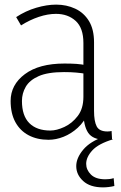

<svg xmlns="http://www.w3.org/2000/svg" viewBox="-20 -597 525 831"><path d="M426 214Q370 214 340 186.5Q310 159 310 122Q310 87 340 51Q370 15 431 -6L469 6Q406 25 379.5 54Q353 83 353 112Q353 138 373.5 158.5Q394 179 436 179Q444 179 453.5 178Q463 177 472 174L475 208Q463 211 450 212.5Q437 214 426 214ZM341 -115 362 -109Q345 -70 316.5 -44Q288 -18 255 -5Q222 8 190 8Q141 8 104 -11.5Q67 -31 46.5 -68.5Q26 -106 26 -160Q26 -230 87.5 -276Q149 -322 259 -322Q288 -322 310.5 -320.5Q333 -319 356 -314V-277Q331 -281 308.5 -283Q286 -285 257 -285Q187 -285 147.5 -267.5Q108 -250 91.5 -221.5Q75 -193 75 -160Q75 -96 107 -64Q139 -32 198 -32Q225 -32 258.5 -47.5Q292 -63 316.5 -95Q341 -127 341 -178V-411Q341 -476 307.5 -506.5Q274 -537 222 -537Q187 -537 148 -524Q109 -511 71 -487L50 -523Q91 -550 137 -563.5Q183 -577 223 -577Q268 -577 305.5 -559.5Q343 -542 365 -506Q387 -470 387 -414V-117Q387 -72 398.5 -50Q410 -28 445 -28Q450 -28 454 -28.5Q458 -29 463 -30L465 6Q458 7 450.5 7.5Q443 8 436 8Q382 8 361.5 -22.5Q341 -53 341 -115Z"/></svg>

Font: Yaldevi ExtraLight
Style: Regular
Weight: 200
Designer: Sol Matas, Rajitha Manaperi, Kosala Senevirathne
Foundry: Mooniak
Version: Version 1.100